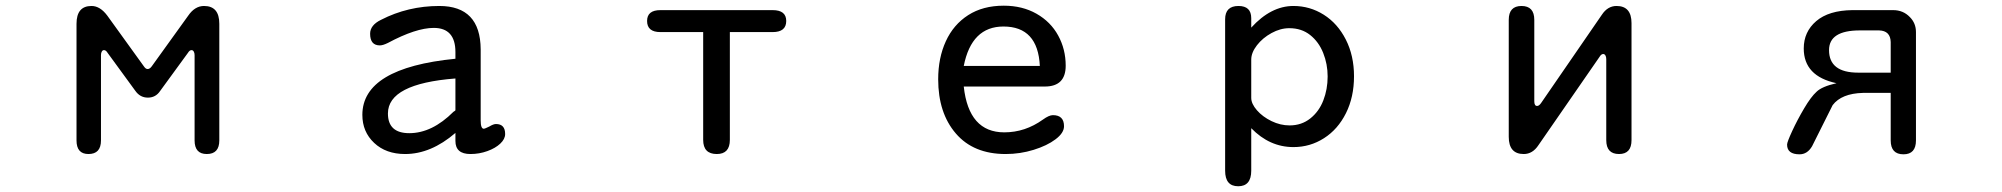

<svg xmlns="http://www.w3.org/2000/svg" viewBox="-20 -520 7040 675"><path d="M499 -277.3Q506.8 -277.3 513.7 -287.1L641.6 -464.8Q665 -499 697.3 -499Q751 -499 751 -436.5V-26.4Q751 21.5 707 21.5Q664.1 21.5 664.1 -26.4V-326.2Q664.1 -334 661.1 -338.9Q658.2 -343.8 653.3 -343.8Q646.5 -343.8 640.6 -334L543 -200.2Q527.3 -176.8 500 -176.8Q472.7 -176.8 456.1 -200.2L358.4 -334Q352.5 -343.8 345.7 -343.8Q340.8 -343.8 337.9 -338.9Q335 -334 335 -326.2V-26.4Q335 21.5 291 21.5Q249 21.5 249 -26.4V-436.5Q249 -499 301.8 -499Q332 -499 357.4 -464.8L486.3 -286.1Q492.2 -277.3 499 -277.3Z M1404.3 21.5Q1336.9 21.5 1295.4 -17.6Q1253.9 -56.6 1253.9 -116.2Q1253.9 -281.2 1581.1 -313.5V-336.9Q1581.1 -421.9 1504.9 -421.9Q1442.4 -421.9 1343.8 -369.1Q1326.2 -360.4 1315.4 -360.4Q1281.2 -360.4 1281.2 -401.4Q1281.2 -431.6 1319.3 -450.2Q1414.1 -499 1524.4 -499Q1668.9 -499 1669.9 -346.7V-96.7Q1669.9 -67.4 1680.7 -67.4Q1684.6 -67.4 1700.2 -75.2Q1714.8 -84 1723.6 -84Q1755.9 -84 1755.9 -48.8Q1755.9 -31.2 1738.8 -15.1Q1721.7 1 1693.4 11.2Q1665 21.5 1633.8 21.5Q1581.1 21.5 1581.1 -24.4V-52.7Q1495.1 21.5 1404.3 21.5ZM1343.8 -121.1Q1343.8 -51.8 1418.9 -51.8Q1499 -51.8 1574.2 -127Q1581.1 -130.9 1581.1 -132.8V-244.1Q1343.8 -225.6 1343.8 -121.1Z M2500 21.5Q2452.1 21.5 2452.1 -28.3V-407.2H2301.8Q2254.9 -407.2 2254.9 -446.3Q2254.9 -484.4 2301.8 -484.4H2696.3Q2744.1 -484.4 2744.1 -446.3Q2744.1 -407.2 2696.3 -407.2H2545.9V-28.3Q2545.9 21.5 2500 21.5Z M3510.7 -54.7Q3584 -54.7 3646.5 -99.6Q3668 -115.2 3681.6 -115.2Q3720.7 -115.2 3720.7 -76.2Q3720.7 -52.7 3690.9 -30.3Q3661.1 -7.8 3613.8 6.8Q3566.4 21.5 3515.6 21.5Q3402.3 21.5 3340.3 -50.8Q3278.3 -123 3278.3 -241.2Q3278.3 -316.4 3305.2 -375Q3332 -433.6 3383.8 -466.8Q3435.5 -500 3508.8 -500Q3574.2 -500 3624 -471.7Q3673.8 -443.4 3700.2 -395Q3726.6 -346.7 3726.6 -289.1Q3726.6 -215.8 3653.3 -215.8H3368.2Q3385.7 -54.7 3510.7 -54.7ZM3507.8 -426.8Q3395.5 -426.8 3368.2 -288.1H3635.7Q3628.9 -426.8 3507.8 -426.8Z M4527.3 -499Q4585 -499 4633.8 -468.3Q4682.6 -437.5 4711.4 -380.9Q4740.2 -324.2 4740.2 -252Q4740.2 -178.7 4711.9 -122.1Q4683.6 -65.4 4634.8 -34.2Q4585.9 -2.9 4527.3 -2.9Q4443.4 -2.9 4378.9 -69.3V80.1Q4378.9 134.8 4333 134.8Q4287.1 134.8 4287.1 80.1V-452.1Q4287.1 -499 4334 -499Q4378.9 -499 4378.9 -456.1V-422.9Q4448.2 -499 4527.3 -499ZM4513.7 -79.1Q4555.7 -79.1 4586.4 -103.5Q4617.2 -127.9 4632.3 -167Q4647.5 -206.1 4647.5 -251Q4647.5 -294.9 4631.8 -334Q4616.2 -373 4585.9 -397Q4555.7 -420.9 4512.7 -420.9Q4481.4 -420.9 4450.2 -403.8Q4418.9 -386.7 4398.9 -360.8Q4378.9 -335 4378.9 -310.5V-175.8Q4378.9 -155.3 4398.9 -132.3Q4418.9 -109.4 4450.2 -94.2Q4481.4 -79.1 4513.7 -79.1Z M5616.2 -330.1Q5609.4 -330.1 5603.5 -320.3L5388.7 -9.8Q5368.2 21.5 5336.9 21.5Q5284.2 21.5 5284.2 -39.1V-450.2Q5284.2 -499 5329.1 -499Q5374 -499 5374 -450.2V-164.1Q5374 -147.5 5383.8 -147.5Q5390.6 -147.5 5397.5 -157.2L5611.3 -467.8Q5631.8 -499 5663.1 -499Q5715.8 -499 5715.8 -438.5V-27.3Q5715.8 21.5 5671.9 21.5Q5627 21.5 5627 -27.3V-312.5Q5627 -320.3 5624 -325.2Q5621.1 -330.1 5616.2 -330.1Z M6321.3 -349.6Q6321.3 -408.2 6365.2 -445.8Q6409.2 -483.4 6492.2 -484.4H6635.7Q6670.9 -484.4 6694.3 -460Q6715.8 -438.5 6715.8 -407.2V-26.4Q6715.8 22.5 6671.9 22.5Q6627 22.5 6627 -26.4V-193.4H6529.3Q6454.1 -191.4 6422.9 -150.4L6350.6 -5.9Q6334 22.5 6306.6 22.5Q6262.7 22.5 6262.7 -11.7Q6262.7 -20.5 6280.8 -59.6Q6298.8 -98.6 6322.8 -139.2Q6346.7 -179.7 6366.2 -197.3Q6384.8 -215.8 6436.5 -227.5Q6321.3 -252 6321.3 -349.6ZM6585.9 -413.1H6518.6Q6410.2 -413.1 6410.2 -343.8Q6410.2 -264.6 6512.7 -264.6H6627V-372.1Q6626 -412.1 6585.9 -413.1Z"/></svg>

Font: KTXP_ComRound
Style: Medium
Weight: 500
Version: Version 1.01;May 16, 2022;FontCreator 13.0.0.2683 64-bit